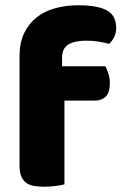

<svg xmlns="http://www.w3.org/2000/svg" viewBox="-20 -699 470 727"><path d="M54 -486Q54 -537 71.5 -573.5Q89 -610 119 -633.5Q149 -657 189.5 -668Q230 -679 276 -679Q350 -679 385 -659.5Q420 -640 420 -593Q420 -573 411.5 -557Q403 -541 393 -533Q374 -538 353.5 -541.5Q333 -545 306 -545Q263 -545 239 -530.5Q215 -516 215 -480V-448H379Q385 -437 390.5 -420.5Q396 -404 396 -384Q396 -349 380.5 -333.5Q365 -318 339 -318H224V-1Q214 2 192.5 5Q171 8 148 8Q126 8 108.5 5Q91 2 79 -7Q67 -16 60.5 -31.5Q54 -47 54 -72Z"/></svg>

Font: Baloo Thambi
Style: Regular
Weight: 400
Designer: Aadarsh Rajan and Ek Type
Foundry: Ek Type
Version: Version 1.100;PS 1.000;hotconv 1.0.88;makeotf.lib2.5.647800;